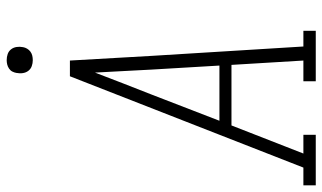

<svg xmlns="http://www.w3.org/2000/svg" viewBox="-249 -749 964 574"><g transform="rotate(-90 233.0 -462.0)"><path d="M-34 0V-37H19L292 -735H339L353 -490L381 -37H428V0H277V-37H339L326 -252H145L61 -37H117V0ZM159 -288H324L312 -490Q310 -533 307.5 -575.5Q305 -618 303 -660Q287 -618 270.5 -575.5Q254 -533 237 -490ZM340 -846Q331 -846 322.5 -849Q314 -852 308.5 -859Q303 -866 301.5 -875.5Q300 -885 302 -895Q303 -901 306 -907Q309 -913 315 -917Q321 -921 327.5 -922.5Q334 -924 340 -924Q350 -924 358.5 -921Q367 -918 372.5 -911Q378 -904 379.5 -894.5Q381 -885 379 -875Q378 -869 374.5 -863Q371 -857 365.5 -853Q360 -849 353.5 -847.5Q347 -846 340 -846Z"/></g></svg>

Font: Iosevka Slab XLtObl
Style: Regular
Weight: 200
Italic angle: -9°
Monospace: yes
Designer: Belleve Invis
Foundry: Belleve Invis
Version: Version 11.1.1; ttfautohint (v1.8.3)